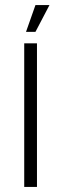

<svg xmlns="http://www.w3.org/2000/svg" viewBox="-20 -733 240 753"><path d="M119 -713H174L119 -608H82ZM75 -563H125V0H75Z"/></svg>

Font: Khand Light
Style: Regular
Weight: 300
Designer: Devanagari: Sanchit Sawaria, Jyotish Sonowal; Latin: Satya Rajpurohit
Foundry: Indian Type Foundry
Version: Version 1.101;PS 1.0;hotconv 1.0.78;makeotf.lib2.5.61930; tt